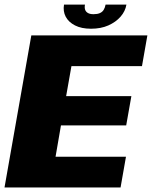

<svg xmlns="http://www.w3.org/2000/svg" viewBox="-40 -832 674 852"><path d="M-20 0H495L519 -136.5H206.5L230.5 -275.5H520L543 -405.5H253.5L277 -538.5H590L614 -675H99ZM364 -704.5Q407.5 -704.5 440.8 -719.2Q474 -734 495 -758Q516 -782 521 -811.5H428.5Q426 -798 420 -788.2Q414 -778.5 403 -773.8Q392 -769 375 -769Q360 -769 350.8 -774Q341.5 -779 338 -788.2Q334.5 -797.5 337 -811.5H244Q239 -782 251.5 -758Q264 -734 292.8 -719.2Q321.5 -704.5 364 -704.5Z"/></svg>

Font: Anybody Thin ExtraBold
Style: Italic
Weight: 800
Italic angle: -10°
Version: Version 1.113;gftools[0.9.25]